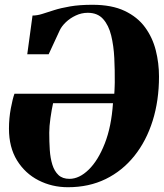

<svg xmlns="http://www.w3.org/2000/svg" viewBox="-20 -772 685 803"><path d="M94 -545 116 -707Q135.5 -707 156.8 -713.8Q178 -720.5 206 -729.5Q234 -738.5 273.2 -745.2Q312.5 -752 367 -752Q447.5 -752 501.2 -726.5Q555 -701 586.5 -658Q618 -615 631.5 -561.5Q645 -508 645 -452Q645 -351.5 618.5 -267Q592 -182.5 542 -120Q492 -57.5 422 -23.2Q352 11 264 11Q197.5 11 141.2 -17.8Q85 -46.5 51.2 -101.2Q17.5 -156 17.5 -234Q17.5 -277 25.2 -318.5Q33 -360 40.5 -380H458Q458.5 -384.5 458.8 -392.5Q459 -400.5 459.5 -409.8Q460 -419 460 -427Q460.5 -478 458 -529.2Q455.5 -580.5 445 -623.5Q434.5 -666.5 411.2 -692.5Q388 -718.5 347 -718.5Q321 -718.5 297 -707.2Q273 -696 255.5 -679.2Q238 -662.5 230 -645.5L183.5 -545ZM452.5 -340.5H202Q196 -313.5 191 -278.2Q186 -243 186 -217Q186 -179.5 188.2 -145Q190.5 -110.5 199 -83.2Q207.5 -56 224.5 -40Q241.5 -24 270.5 -24Q311.5 -24 351 -62.5Q390.5 -101 418.2 -171.8Q446 -242.5 452.5 -340.5Z"/></svg>

Font: Merriweather 120pt Black
Style: Italic
Weight: 900
Italic angle: -7.8°
Version: Version 2.101